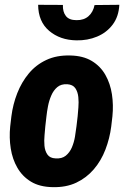

<svg xmlns="http://www.w3.org/2000/svg" viewBox="-20 -769 520 799"><path d="M22.5 -243.2 27.3 -284.2Q33.7 -335 51.8 -381.1Q69.8 -427.2 99.9 -463.4Q129.9 -499.5 172.9 -519.5Q215.8 -539.6 272 -538.1Q325.7 -537.1 361.8 -515.4Q397.9 -493.7 418.5 -457.5Q439 -421.4 445.8 -376.7Q452.6 -332 447.8 -284.7L442.9 -242.7Q436.5 -192.9 418.7 -146.5Q400.9 -100.1 370.4 -64.5Q339.8 -28.8 297.4 -8.8Q254.9 11.2 198.7 9.8Q145 8.8 109.1 -12.9Q73.2 -34.7 52.5 -70.6Q31.7 -106.4 24.7 -151.1Q17.6 -195.8 22.5 -243.2ZM173.3 -284.7 168.5 -242.7Q167.5 -227.5 165.3 -205.8Q163.1 -184.1 165 -162.4Q167 -140.6 177.5 -125.7Q188 -110.8 210.9 -109.9Q237.3 -107.9 253.7 -121.1Q270 -134.3 279.1 -155.5Q288.1 -176.8 292 -200.2Q295.9 -223.6 298.3 -243.7L303.2 -285.6Q304.2 -299.8 306.2 -321.8Q308.1 -343.8 305.9 -365.2Q303.7 -386.7 293.5 -401.9Q283.2 -417 259.8 -418.5Q234.4 -419.9 218.5 -406.5Q202.6 -393.1 193.4 -371.6Q184.1 -350.1 179.7 -326.9Q175.3 -303.7 173.3 -284.7ZM373.5 -748 476.6 -749Q474.1 -700.2 449 -666.7Q423.8 -633.3 384 -616.7Q344.2 -600.1 297.9 -601.1Q230 -602.1 184.6 -640.6Q139.2 -679.2 138.7 -749L241.7 -748.5Q240.7 -719.7 254.2 -702.4Q267.6 -685.1 298.3 -685.1Q329.1 -684.6 348.4 -701.7Q367.7 -718.8 373.5 -748Z"/></svg>

Font: Roboto Condensed ExtraBold
Style: Italic
Weight: 800
Italic angle: -12°
Designer: Christian Robertson
Foundry: Google
Version: Version 3.008; 2023